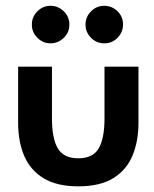

<svg xmlns="http://www.w3.org/2000/svg" viewBox="-20 -646 545 678"><path d="M256.5 12Q181.5 12 134.8 -16Q88 -44 66 -94.5Q44 -145 44 -213V-410.5H163.5V-227Q163.5 -157 184.2 -122Q205 -87 256.5 -87Q308.5 -87 328.8 -122.5Q349 -158 349 -227V-410.5H469V-213Q469 -147.5 448 -96.8Q427 -46 380.2 -17Q333.5 12 256.5 12ZM158.5 -493Q131.5 -493 112 -512.5Q92.5 -532 92.5 -559Q92.5 -586.5 112 -606Q131.5 -625.5 158.5 -625.5Q185.5 -625.5 205.2 -606.2Q225 -587 225 -559Q225 -531.5 205 -512.2Q185 -493 158.5 -493ZM348 -493Q321 -493 301.5 -512.5Q282 -532 282 -559Q282 -586.5 301.5 -606Q321 -625.5 348 -625.5Q375 -625.5 394.8 -606.5Q414.5 -587.5 414.5 -559Q414.5 -533 395.5 -513Q376.5 -493 348 -493Z"/></svg>

Font: Lucymar Sans SemiBold
Style: Regular
Weight: 600
Foundry: The League of Moveable Type (original font) / Main changes by Cristiano Sobral with portions from Mirco Monsees
Version: Version 2.001;August 30, 2020;FontCreator 13.0.0.2681 64-bit